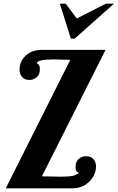

<svg xmlns="http://www.w3.org/2000/svg" viewBox="-20 -1020 637 1040"><path d="M384.8 -811H363.8L304.2 -1000H335.9L396 -919.9L553.2 -1000H597.2ZM179.2 -675.8Q184.6 -675.8 190.2 -668.9Q195.8 -662.1 195.8 -644.5Q195.8 -614.3 177.5 -600.6Q159.2 -586.9 141.1 -586.9Q111.3 -586.9 98.6 -604Q85.9 -621.1 85.9 -643.1Q85.9 -686.5 118.7 -718.3Q151.4 -750 209 -750H551.8L207 -64.9L303.2 -63Q366.2 -63 384.3 -70.3Q402.3 -77.6 407.2 -85Q401.9 -85 395.5 -91.3Q389.2 -97.7 389.2 -115.2Q389.2 -145.5 407 -159.7Q424.8 -173.8 443.8 -173.8Q474.6 -173.8 487.3 -157Q500 -140.1 500 -118.7Q500 -73.2 463.9 -36.6Q427.7 0 372.1 0H11.2L360.8 -695.8L271 -698.2Q179.2 -698.2 179.2 -675.8Z"/></svg>

Font: Lobster-Regular
Style: Regular
Weight: 400
Designer: Pablo Impallari
Foundry: Pablo Impallari
Version: Version 1.007; ttfautohint (v1.1) -l 8 -r 50 -G 50 -x 14 -D 